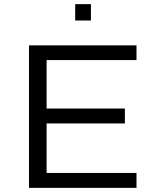

<svg xmlns="http://www.w3.org/2000/svg" viewBox="-20 -907 746 927"><path d="M120 0V-688H639V-617H205V-383H583V-311H205V-72H639V0ZM343 -808V-887H419V-808Z"/></svg>

Font: Saira Expanded
Style: Regular
Weight: 400
Width: 7
Designer: Hector Gatti with collaboration of the Omnibus-Type team
Foundry: Omnibus-Type
Version: Version 1.100; ttfautohint (v1.8.3)